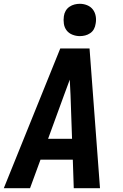

<svg xmlns="http://www.w3.org/2000/svg" viewBox="-29 -990 649 1010"><path d="M-9 0 288 -735H442L497 0H359L354 -150H184L129 0ZM224 -260H350L342 -490Q341 -510 340 -530.5Q339 -551 338 -571Q331 -551 323 -530.5Q315 -510 308 -490ZM391 -800Q371 -800 352 -807.5Q333 -815 321.5 -830Q310 -845 307 -865Q304 -885 307 -905Q309 -920 316.5 -933Q324 -946 336.5 -954.5Q349 -963 363 -966.5Q377 -970 391 -970Q411 -970 429.5 -962.5Q448 -955 459.5 -940Q471 -925 474.5 -905Q478 -885 474 -865Q472 -850 465 -837Q458 -824 445.5 -815.5Q433 -807 419 -803.5Q405 -800 391 -800Z"/></svg>

Font: Iosevka XBd Ex Obl
Style: Regular
Weight: 800
Width: 7
Italic angle: -9°
Monospace: yes
Designer: Belleve Invis
Foundry: Belleve Invis
Version: Version 32.5.0; ttfautohint (v1.8.4)